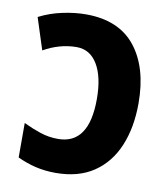

<svg xmlns="http://www.w3.org/2000/svg" viewBox="-82 -793 762 873"><g transform="rotate(10 298.5 -357.0)"><path d="M233 10Q183 10 139.5 -0.5Q96 -11 56 -30V-189Q96 -170 135 -157Q174 -144 217 -144Q360 -144 360 -353Q360 -455 325.5 -512.5Q291 -570 229 -570Q189 -570 150.5 -559Q112 -548 77 -528L30 -674Q81 -700 138 -712Q195 -724 245 -724Q397 -724 473.5 -628Q550 -532 550 -367Q550 -255 514.5 -170Q479 -85 408.5 -37.5Q338 10 233 10Z"/></g></svg>

Font: Noto Sans SemiCondensed Black
Style: Regular
Weight: 900
Width: 4
Designer: Monotype Design Team
Foundry: Monotype Imaging Inc.
Version: Version 2.013; ttfautohint (v1.8.4.7-5d5b)